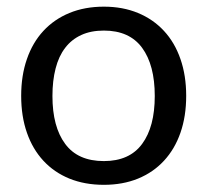

<svg xmlns="http://www.w3.org/2000/svg" viewBox="-20 -534 607 562"><path d="M284 -514.5C246.7 -514.5 213.1 -508.3 183.2 -496C153.4 -483.7 128 -466.2 107 -443.5C86 -420.8 69.9 -393.4 58.8 -361.2C47.6 -329.1 42 -293.2 42 -253.5C42 -213.5 47.6 -177.5 58.8 -145.5C69.9 -113.5 86 -86.2 107 -63.5C128 -40.8 153.4 -23.4 183.2 -11.2C213.1 0.9 246.7 7 284 7C321 7 354.3 0.9 384 -11.2C413.7 -23.4 439 -40.8 460 -63.5C481 -86.2 497.1 -113.5 508.2 -145.5C519.4 -177.5 525 -213.5 525 -253.5C525 -293.2 519.4 -329.1 508.2 -361.2C497.1 -393.4 481 -420.8 460 -443.5C439 -466.2 413.7 -483.7 384 -496C354.3 -508.3 321 -514.5 284 -514.5ZM284 -62.5C233.3 -62.5 195.6 -79.2 170.8 -112.8C145.9 -146.2 133.5 -193 133.5 -253C133.5 -283 136.6 -309.9 142.8 -333.8C148.9 -357.6 158.2 -377.7 170.8 -394C183.2 -410.3 198.9 -422.8 217.8 -431.5C236.6 -440.2 258.7 -444.5 284 -444.5C334 -444.5 371.3 -427.7 396 -394C420.7 -360.3 433 -313.3 433 -253C433 -193 420.7 -146.2 396 -112.8C371.3 -79.2 334 -62.5 284 -62.5Z"/></svg>

Font: LatoLatin
Style: Regular
Weight: 400
Designer: Lukasz Dziedzic with Adam Twardoch and Botio Nikoltchev
Foundry: tyPoland Lukasz Dziedzic
Version: Version 2.015; 2015-08-06; http://www.latofonts.com/